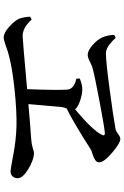

<svg xmlns="http://www.w3.org/2000/svg" viewBox="164 -878 672 1040"><g transform="rotate(90 500.0 -358.0)"><path d="M168.9 -640.6 184.6 -648.4Q186.5 -647.5 192.4 -641.1Q198.2 -634.8 200.2 -632.8Q202.1 -630.9 208 -626Q213.9 -621.1 216.3 -619.1Q218.8 -617.2 224.1 -612.8Q229.5 -608.4 232.9 -606.9Q236.3 -605.5 241.2 -602.5Q246.1 -599.6 250.5 -598.6Q254.9 -597.7 259.8 -596.7Q264.6 -595.7 269.5 -595.7Q312.5 -595.7 462.9 -615.7Q613.3 -635.7 676.8 -647.5Q689.5 -649.4 705.6 -661.6Q721.7 -673.8 732.4 -673.8Q754.9 -673.8 807.1 -629.4Q859.4 -585 859.4 -558.6Q859.4 -545.9 846.7 -537.6Q834 -529.3 814.9 -523.4Q795.9 -517.6 791 -514.6Q646.5 -421.9 567.4 -382.8Q561.5 -367.2 559.6 -355.5Q557.6 -334 552.2 -270.5Q546.9 -207 543.9 -175.8Q687.5 -188.5 727.5 -190.4Q757.8 -192.4 780.3 -199.2Q802.7 -206.1 806.6 -206.1Q844.7 -206.1 895 -175.8Q945.3 -145.5 945.3 -118.2Q945.3 -100.6 935.1 -89.8Q924.8 -79.1 906.2 -79.1Q898.4 -79.1 817.4 -94.2Q736.3 -109.4 664.1 -111.3Q585 -113.3 467.3 -101.1Q349.6 -88.9 281.2 -70.3Q263.7 -66.4 230.5 -54.2Q197.3 -42 182.6 -42Q158.2 -42 125.5 -71.3Q92.8 -100.6 82 -124Q73.2 -144.5 70.3 -185.5L85.9 -193.4Q129.9 -144.5 175.8 -144.5Q190.4 -144.5 462.9 -168.9Q468.8 -314.5 465.8 -382.8Q464.8 -422.9 406.2 -435.5L405.3 -454.1Q438.5 -467.8 463.9 -467.8Q489.3 -467.8 524.9 -456.1Q560.5 -444.3 572.3 -428.7Q684.6 -522.5 710 -573.2Q714.8 -582 711.9 -586.4Q709 -590.8 698.2 -589.8Q660.2 -585.9 528.3 -561Q396.5 -536.1 348.6 -523.4Q336.9 -520.5 314 -508.8Q291 -497.1 277.3 -497.1Q253.9 -497.1 224.1 -523.4Q194.3 -549.8 182.6 -576.2Q169.9 -606.4 168.9 -640.6Z"/></g></svg>

Font: GenYoMin TW TTF SemiBold
Style: Regular
Weight: 600
Version: Version 1.300